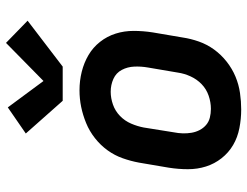

<svg xmlns="http://www.w3.org/2000/svg" viewBox="-112 -704 824 640"><g transform="rotate(-90 300.0 -384.0)"><path d="M255 8Q224 8 193 2Q162 -4 136.5 -19Q111 -34 92.5 -57.5Q74 -81 65 -109.5Q56 -138 56 -169.5Q56 -201 61 -233L78 -333Q83 -360 92.5 -387Q102 -414 119 -437.5Q136 -461 159.5 -479.5Q183 -498 210 -509Q237 -520 264 -525.5Q291 -531 319 -531Q351 -531 381 -523.5Q411 -516 436.5 -501Q462 -486 480.5 -462.5Q499 -439 508 -410.5Q517 -382 517 -350.5Q517 -319 512 -287L495 -187Q491 -160 481.5 -133Q472 -106 455 -82.5Q438 -59 414.5 -40.5Q391 -22 364.5 -11Q338 0 310 4Q282 8 255 8ZM257 -93Q279 -93 301 -100.5Q323 -108 339.5 -124Q356 -140 365.5 -161Q375 -182 378 -203L395 -303Q399 -326 398 -348.5Q397 -371 387 -390Q377 -409 357 -418Q337 -427 314 -427Q293 -427 271.5 -419.5Q250 -412 233.5 -396Q217 -380 208 -359Q199 -338 195 -317L179 -217Q176 -202 175.5 -187Q175 -172 177.5 -157.5Q180 -143 186.5 -130.5Q193 -118 203.5 -109Q214 -100 228 -96.5Q242 -93 257 -93ZM284 -587 175 -710 262 -770 350 -651 477 -776 551 -704 398 -587Z"/></g></svg>

Font: Iosevka Etoile Oblique
Style: Bold
Weight: 700
Italic angle: -9°
Designer: Belleve Invis
Foundry: Belleve Invis
Version: Version 15.5.2; ttfautohint (v1.8.4)